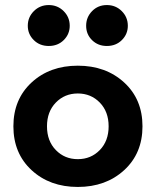

<svg xmlns="http://www.w3.org/2000/svg" viewBox="-20 -730 616 760"><path d="M105 -56.5Q33 -123 33 -230Q33 -337 105 -403.5Q177 -470 288 -470Q399 -470 471.5 -403.5Q544 -337 544 -230Q544 -123 471.5 -56.5Q399 10 288 10Q177 10 105 -56.5ZM201 -324Q166 -288 166 -230Q166 -172 201 -136Q236 -100 288 -100Q340 -100 375 -136Q410 -172 410 -230Q410 -288 375 -324Q340 -360 288 -360Q236 -360 201 -324ZM486 -628Q486 -595 462.5 -571.5Q439 -548 403 -548Q368 -548 344.5 -571Q321 -594 321 -628Q321 -662 344.5 -686Q368 -710 403 -710Q438 -710 462 -686Q486 -662 486 -628ZM90 -628Q90 -662 114 -686Q138 -710 173 -710Q208 -710 232 -686Q256 -662 256 -628Q256 -595 232.5 -571.5Q209 -548 173 -548Q137 -548 113.5 -571.5Q90 -595 90 -628Z"/></svg>

Font: Renner*
Style: Semi
Weight: 600
Version: Version 003.000 ; ttfautohint (v0.97) -l 8 -r 50 -G 200 -x 1